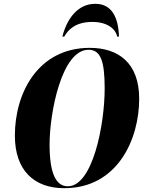

<svg xmlns="http://www.w3.org/2000/svg" viewBox="-20 -976 768 1007"><path d="M307 -784H317C336 -818 374 -861 464 -861C546 -861 587 -822 595 -784H604C601 -882 568 -956 480 -956C385 -956 330 -874 307 -784ZM317 11C597 11 710 -246 710 -458C710 -647 600 -725 451 -725C179 -725 58 -488 58 -265C58 -82 159 11 317 11ZM336 1C276 1 240 -61 240 -218C240 -386 304 -715 444 -715C506 -715 529 -660 529 -513C529 -318 465 1 336 1Z"/></svg>

Font: Noto Serif Display Condensed Black
Style: Italic
Weight: 900
Width: 3
Italic angle: -12°
Designer: Monotype Design Team
Foundry: Monotype Imaging Inc.
Version: Version 2.009